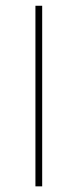

<svg xmlns="http://www.w3.org/2000/svg" viewBox="-20 -660 275 680"><path d="M129.4 -639.6V0H105.5V-639.6Z"/></svg>

Font: Yantramanav Thin
Style: Regular
Weight: 250
Version: Version 1.001;PS 1.0;hotconv 1.0.72;makeotf.lib2.5.5900; ttf